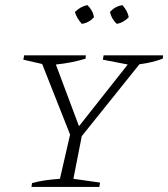

<svg xmlns="http://www.w3.org/2000/svg" viewBox="-20 -736 662 756"><path d="M104 0 106 -15Q135 -23 162 -26.5Q189 -30 216 -32L256 -206L146 -484L72 -501L75 -518H318L317 -505Q261 -488 200 -482L291 -239L483 -482L385 -501L388 -518H622L621 -505Q578 -489 529 -483L302 -200L269 -32L374 -17L371 0ZM324 -716Q346 -695 350 -668Q330 -646 302 -642Q281 -666 275 -689Q298 -711 324 -716ZM462 -716Q483 -692 487 -668Q465 -646 440 -642Q419 -661 413 -689Q433 -711 462 -716Z"/></svg>

Font: Piazzolla SC ExtraLight
Style: Italic
Weight: 200
Italic angle: -11.3°
Designer: Juan Pablo del Peral
Foundry: Huerta Tipografica
Version: Version 1.330